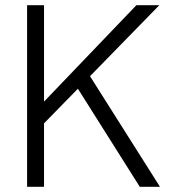

<svg xmlns="http://www.w3.org/2000/svg" viewBox="-20 -717 657 737"><path d="M594 0H516.5L279 -376.5L149 -243.5V0H84V-697H149V-327L503.5 -697H591.5L325.5 -424.5Z"/></svg>

Font: Acari Sans Neue
Style: Regular
Weight: 400
Designer: Alfredo Marco Pradil (font), Cristiano Sobral (main changes)
Foundry: Hanken Design Co. (font), Cristiano Sobral (main changes)
Version: Version 2.459;March 19, 2022;FontCreator 14.0.0.2808 64-bit;